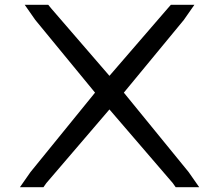

<svg xmlns="http://www.w3.org/2000/svg" viewBox="-20 -760 893 800"><path d="M436 -444 677 -723 692 -740H790L746 -677L496 -374L766 -43L810 20H712L700 3L436 -304L173 3L161 20H63L107 -43L376 -374L127 -677L83 -740H181L195 -723Z"/></svg>

Font: Nordica Advanced
Style: RegularExtended
Weight: 300
Version: Version 1.07